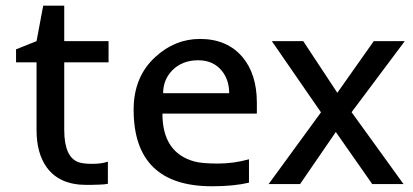

<svg xmlns="http://www.w3.org/2000/svg" viewBox="-20 -649 1457 677"><path d="M256.8 -77.1Q272.9 -71.3 305.7 -71.3Q338.4 -71.3 360.4 -79.1V-1Q350.1 1.5 330.6 2L299.8 2.9Q289.6 2.9 284.2 2.9Q189.9 2.9 145 -58.6Q108.9 -108.4 108.9 -190.4V-429.2H36.6V-475.1L108.9 -503.9L132.3 -628.9H206.5V-503.9H362.8V-429.2H206.5V-190.9Q206.5 -95.2 256.8 -77.1Z M727.5 7.8Q451.2 7.8 451.2 -262.2Q451.2 -378.4 527.8 -448.2Q596.7 -511.7 685.1 -511.7Q781.2 -511.7 835.4 -447.3Q885.7 -387.2 885.7 -286.6V-248.5H552.7Q552.7 -110.4 665.5 -79.6Q692.4 -72.3 748.3 -72.3Q804.2 -72.3 857.9 -87.4V-4.9Q804.2 7.8 727.5 7.8ZM788.1 -320.3Q788.1 -367.2 762.2 -399.4Q731.9 -436.5 678.7 -436.5Q622.6 -436.5 587.4 -400.9Q555.2 -367.7 555.2 -320.3Z M1111.8 -252.9 938.5 -503.9H1049.3L1169.4 -321.8L1297.9 -503.9H1407.2L1219.7 -253.4L1402.8 0H1292.5L1164.1 -183.6L1038.1 0H927.2Z"/></svg>

Font: Inder
Style: Regular
Weight: 400
Designer: Irina Smirnova
Foundry: Irina Smirnova
Version: Version 1.001